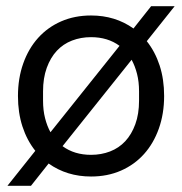

<svg xmlns="http://www.w3.org/2000/svg" viewBox="-20 -560 588 620"><path d="M274 10Q196 10 137 -32L80 40H4L94 -73Q67 -107 52.5 -151.5Q38 -196 38 -250Q38 -307 55 -355Q72 -403 103 -437.5Q134 -472 177.5 -491Q221 -510 274 -510Q352 -510 411 -468L468 -540H544L454 -427Q481 -393 495.5 -348.5Q510 -304 510 -250Q510 -193 493 -145Q476 -97 445 -62.5Q414 -28 370.5 -9Q327 10 274 10ZM119 -235Q119 -204 125.5 -178.5Q132 -153 143 -133L366 -412Q328 -440 274 -440Q241 -440 212.5 -429Q184 -418 163.5 -396Q143 -374 131 -341Q119 -308 119 -265ZM182 -88Q220 -60 274 -60Q307 -60 335.5 -71Q364 -82 384.5 -104Q405 -126 417 -159Q429 -192 429 -235V-265Q429 -296 422.5 -321.5Q416 -347 405 -367Z"/></svg>

Font: CyStack Display
Style: Regular
Weight: 400
Designer: Weizhong Zhang
Foundry: 本地遙控
Version: Version 1.000;Glyphs 3.1.2 (3151)